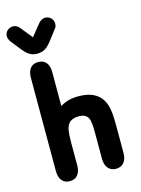

<svg xmlns="http://www.w3.org/2000/svg" viewBox="-139 -916 732 998"><g transform="rotate(-15 227.0 -417.0)"><path d="M168 -379V-561Q168 -595 153 -613Q138 -631 110 -631Q83 -631 68 -613Q53 -595 53 -561V-60Q53 -27 68 -8.5Q83 10 110 10Q138 10 153 -8.5Q168 -27 168 -60V-186Q168 -225 172 -247.5Q176 -270 186 -282Q194 -293 208.5 -298.5Q223 -304 242 -304Q279 -304 292 -278Q297 -267 299 -248Q301 -229 301 -200V-60Q301 -27 316.5 -8.5Q332 10 359 10Q386 10 401.5 -8.5Q417 -27 417 -60V-209Q417 -248 414.5 -273.5Q412 -299 407 -315Q380 -405 266 -405Q236 -405 212.5 -398.5Q189 -392 168 -379ZM118 -762 73 -818Q55 -844 32 -844Q14 -844 1 -832Q-12 -820 -12 -802Q-12 -789 -1 -772L38 -723Q59 -696 76.5 -685Q94 -674 118 -674Q143 -674 161 -685Q179 -696 200 -724L238 -774Q244 -780 246 -787Q248 -794 248 -801Q248 -820 235.5 -832Q223 -844 205 -844Q182 -844 163 -818Z"/></g></svg>

Font: Beiruti
Style: Bold
Weight: 700
Designer: Arlette Boutros
Foundry: Boutros
Version: Version 1.41